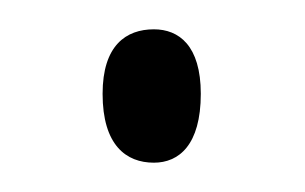

<svg xmlns="http://www.w3.org/2000/svg" viewBox="-20 -422 208 131"><path d="M85 -311C102 -311 117 -323 117 -358C117 -391 102 -402 85 -402C66 -402 50 -391 50 -358C50 -323 66 -311 85 -311Z"/></svg>

Font: Noto Serif Georgian ExtraCondensed ExtraLight
Style: Regular
Weight: 200
Width: 2
Designer: Monotype Design Team, Akaki Razmadze
Foundry: Google LLC
Version: Version 2.003